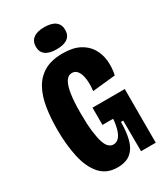

<svg xmlns="http://www.w3.org/2000/svg" viewBox="-209 -936 905 1041"><g transform="rotate(-30 243.0 -416.0)"><path d="M211 13Q143 13 103 -32.5Q63 -78 46 -155.5Q29 -233 29 -329Q29 -402 39 -464.5Q49 -527 74.5 -573.5Q100 -620 145 -646Q190 -672 259 -672Q323 -672 363.5 -651Q404 -630 425.5 -595Q447 -560 451.5 -516.5Q456 -473 446 -427L302 -412Q307 -452 303 -484.5Q299 -517 286 -536Q273 -555 251 -555Q227 -555 212 -531Q197 -507 190 -460Q183 -413 183 -344Q183 -275 188.5 -229Q194 -183 203 -156Q212 -129 225 -117.5Q238 -106 253 -106Q273 -106 287 -120.5Q301 -135 309.5 -163Q318 -191 321 -228H254V-336H456V-225V0H364L363 -192H349Q349 -133 337.5 -86.5Q326 -40 296 -13.5Q266 13 211 13ZM245 -707Q199 -707 176 -724.5Q153 -742 153 -775Q153 -809 176.5 -827Q200 -845 245 -845Q291 -845 314 -827Q337 -809 337 -776Q337 -742 314 -724.5Q291 -707 245 -707Z"/></g></svg>

Font: Bricolage Grotesque 48pt Condensed ExtraBold
Style: Regular
Weight: 800
Width: 3
Designer: Mathieu Triay
Foundry: Atelier Triay
Version: Version 1.001;gftools[0.9.33.dev8+g029e19f]